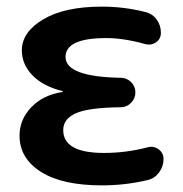

<svg xmlns="http://www.w3.org/2000/svg" viewBox="-20 -550 553 580"><path d="M288 10Q168 10 103.5 -31Q39 -72 39 -140Q39 -189 74.5 -226Q110 -263 168 -272Q170 -272 170 -273Q170 -275 168 -275Q109 -290 77.5 -323Q46 -356 46 -398Q46 -453 110.5 -491.5Q175 -530 288 -530Q354 -530 418 -514Q440 -509 453 -491.5Q466 -474 466 -451Q466 -432 451 -422Q436 -412 418 -417Q354 -435 301 -435Q178 -435 178 -378Q178 -318 345 -315Q363 -315 376 -302Q389 -289 389 -271Q389 -253 376 -239.5Q363 -226 345 -226Q248 -225 209.5 -208Q171 -191 171 -157Q171 -88 294 -88Q361 -88 426 -105Q444 -110 459 -99Q474 -88 474 -70Q474 -47 460.5 -29Q447 -11 426 -6Q358 10 288 10Z"/></svg>

Font: Rounded Mplus 1c Bold
Style: Bold
Weight: 700
Version: Version 1.059.20150529